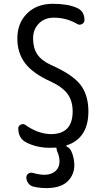

<svg xmlns="http://www.w3.org/2000/svg" viewBox="-20 -760 540 1000"><path d="M245.1 -335Q151.4 -377 110.8 -430.7Q70.3 -484.4 70.3 -559.6Q70.3 -639.6 121.1 -689.9Q171.9 -740.2 254.9 -740.2Q332 -740.2 378.9 -719.7Q419.9 -703.1 419.9 -655.3Q419.9 -641.6 407.2 -634.8Q394.5 -627.9 382.8 -634.8Q327.1 -668 259.8 -668Q212.9 -668 182.6 -637.7Q152.3 -607.4 152.3 -559.6Q152.3 -509.8 174.3 -477.1Q196.3 -444.3 245.1 -421.9Q356.4 -373 398.4 -319.3Q440.4 -265.6 440.4 -179.7Q440.4 -40 327.1 -2.9Q325.2 -2 325.2 0Q325.2 2 327.1 2.9Q344.7 11.7 351.6 28.3Q366.2 59.6 367.2 99.6Q367.2 150.4 331.5 185.1Q295.9 219.7 219.7 219.7Q187.5 219.7 153.3 211.9Q137.7 208 127.4 194.3Q117.2 180.7 117.2 164.1Q117.2 151.4 127.9 144Q138.7 136.7 151.4 140.6Q181.6 149.4 210 150.4Q247.1 150.4 268.6 131.3Q290 112.3 290 80.1Q290 54.7 277.3 27.3Q275.4 24.4 275.4 16.6Q275.4 8.8 266.6 8.8Q257.8 9.8 240.2 9.8Q169.9 9.8 114.3 -19.5Q75.2 -41 75.2 -91.8Q75.2 -104.5 87.9 -110.8Q100.6 -117.2 112.3 -109.4Q177.7 -62.5 245.1 -61.5Q358.4 -61.5 358.4 -179.7Q358.4 -234.4 332 -270.5Q305.7 -306.6 245.1 -335Z"/></svg>

Font: Rounded Mgen+ 2m regular
Style: Regular
Weight: 400
Designer: [Source Han Sans]
Ryoko NISHIZUKA  (kana & ideographs); Paul D. Hunt (Latin, Greek & Cyrillic); Wenlong ZHANG  (bopomofo
Version: Version 1.059.20150602